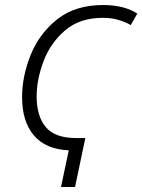

<svg xmlns="http://www.w3.org/2000/svg" viewBox="-20 -745 567 765"><path d="M279 0 320 -195H283Q199 -195 162.5 -238.5Q126 -282 126 -361Q126 -428 153.5 -501Q181 -574 239.5 -624Q298 -674 390 -674Q424 -674 452.5 -665.5Q481 -657 501 -645L527 -691Q474 -725 391 -725Q280 -725 208.5 -668.5Q137 -612 102.5 -527Q68 -442 68 -358Q68 -261 115 -205.5Q162 -150 254 -146L223 0Z"/></svg>

Font: Noto Sans UI SemiCondensed Light
Style: Italic
Weight: 300
Width: 4
Designer: Monotype Design Team
Foundry: Monotype Imaging Inc.
Version: 1.001